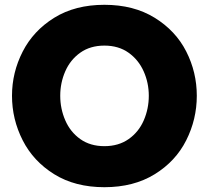

<svg xmlns="http://www.w3.org/2000/svg" viewBox="-20 -770 870 800"><path d="M30 -371Q30 -468 74.5 -555Q119 -642 206 -696Q293 -750 415 -750Q537 -750 624.5 -696Q712 -642 756 -555.5Q800 -469 800 -371Q800 -273 756 -185.5Q712 -98 624.5 -44Q537 10 415 10Q293 10 206 -44Q119 -98 74.5 -185.5Q30 -273 30 -371ZM600 -371Q600 -425 578.5 -473Q557 -521 515.5 -550.5Q474 -580 415 -580Q356 -580 314.5 -550.5Q273 -521 252 -473Q231 -425 231 -371Q231 -317 252 -268.5Q273 -220 314.5 -190.5Q356 -161 415 -161Q474 -161 516 -190.5Q558 -220 579 -268.5Q600 -317 600 -371Z"/></svg>

Font: Be Vietnam Black
Style: Regular
Weight: 900
Designer: Lam Bao; Tony Le; Vietanh Nguyen
Foundry: Yellow Type Foundry
Version: Version 5.000